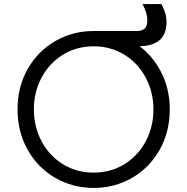

<svg xmlns="http://www.w3.org/2000/svg" viewBox="-20 -909 918 941"><path d="M66 -373Q66 -483 115.5 -570.5Q165 -658 250.5 -707.5Q336 -757 439 -757Q542 -757 627 -707.5Q712 -658 762 -570Q812 -482 812 -373Q812 -263 762.5 -175Q713 -87 627.5 -37.5Q542 12 439 12Q336 12 250.5 -37.5Q165 -87 115.5 -175Q66 -263 66 -373ZM732 -373Q732 -457 694.5 -528Q657 -599 590 -640.5Q523 -682 439 -682Q355 -682 288 -640.5Q221 -599 183.5 -528Q146 -457 146 -373Q146 -288 183.5 -217Q221 -146 288 -104.5Q355 -63 439 -63Q523 -63 590 -104.5Q657 -146 694.5 -217Q732 -288 732 -373ZM439 -757H652H655Q676 -758 689 -769Q702 -780 702 -809Q702 -828 696.5 -846Q691 -864 680 -886L679 -889H771Q783 -867 789.5 -846Q796 -825 796 -801Q796 -741 761.5 -712Q727 -683 666 -683H439Z"/></svg>

Font: Trafiko Sans Variable
Style: Regular
Weight: 400
Designer: Gumpita Rahayu / Trafiko
Foundry: Tokotype / Trafiko
Version: Version 0.001;FEAKit 1.0